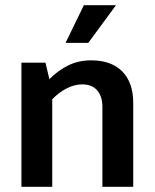

<svg xmlns="http://www.w3.org/2000/svg" viewBox="-20 -715 593 735"><path d="M180 0H62V-475H154L169 -412Q203 -446 242 -465Q281 -484 329 -484Q406 -484 448 -441.5Q490 -399 490 -321V0H372V-307Q372 -345 352.5 -368.5Q333 -392 294 -392Q265 -392 235 -376.5Q205 -361 180 -335ZM318 -551H231L301 -695H424Z"/></svg>

Font: Mukta Malar SemiBold
Style: Regular
Weight: 600
Designer: Aadarsh Rajan, Girish Dalvi, Yashodeep Gholap
Foundry: Ek Type
Version: Version 2.538;PS 1.000;hotconv 16.6.51;makeotf.lib2.5.65220;